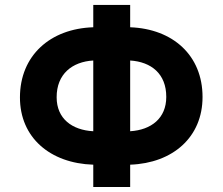

<svg xmlns="http://www.w3.org/2000/svg" viewBox="-20 -747 889 767"><path d="M500 -727.3H352.6V-638.1C179.7 -632.5 60 -524.5 59.7 -358.3C59.3 -197.8 180 -94.5 352.6 -89.1V0H500V-89.1C671.2 -95.2 789.4 -199.9 789.1 -359.7C789.1 -525.2 671.2 -631.7 500 -638.1ZM352.6 -505.3V-222.7C268.1 -227.3 206.3 -272.7 206.3 -358.3C206 -451.3 268.5 -500.4 352.6 -505.3ZM500 -505.3C583.8 -500 644.5 -452.4 644.2 -359.7C644.2 -274.5 584.2 -228 500 -222.7Z"/></svg>

Font: Karasuma Gothic
Style: Bold
Weight: 700
Designer: Rasmus Andersson / Ryoko Nishizuka
Foundry: Genbu
Version: Version 1.00